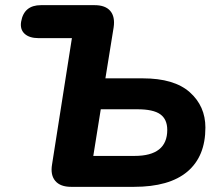

<svg xmlns="http://www.w3.org/2000/svg" viewBox="-20 -725 856 745"><path d="M256 0Q214 0 194.5 -23Q175 -46 182 -87L259 -577H130Q94 -577 75.5 -594Q57 -611 62 -641Q73 -705 139 -705H347Q389 -705 408 -682.5Q427 -660 421 -619L389 -421H534Q656 -421 716.5 -367Q777 -313 777 -230Q777 -118 707 -59Q637 0 500 0ZM342 -120H502Q629 -120 629 -221Q629 -262 602 -281.5Q575 -301 513 -301H371Z"/></svg>

Font: Nunito ExtraBold
Style: Italic
Weight: 800
Italic angle: -9°
Designer: Vernon Adams
Foundry: Vernon Adams
Version: Version 3.601; ttfautohint (v1.8.2.53-6de2)